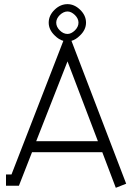

<svg xmlns="http://www.w3.org/2000/svg" viewBox="-20 -892 647 922"><path d="M304.2 -836.9Q285.2 -836.9 267.1 -819.8Q250 -802.7 250 -783.2Q250 -763.2 267.1 -746.1Q284.2 -729 304.2 -729Q321.8 -729 339.8 -746.1Q356.9 -763.2 356.9 -783.2Q356.9 -802.7 339.8 -819.8Q321.8 -836.9 304.2 -836.9ZM304.2 -597.2 153.8 -213.9H450.2ZM304.2 -872.1Q336.4 -872.1 363.8 -846.2Q393.1 -818.4 393.1 -783.2Q393.1 -749 363.8 -721.2Q344.2 -701.7 323.2 -695.8L585.9 -9.8L536.1 9.8L471.2 -161.1H133.8L70.8 0H8.8V-54.2H35.2L284.2 -695.8Q262.7 -701.7 243.2 -721.2Q213.9 -749 213.9 -783.2Q213.9 -818.4 243.2 -846.2Q270.5 -872.1 304.2 -872.1Z"/></svg>

Font: Rawengulk
Style: Demibold
Weight: 600
Version: Version 0.92